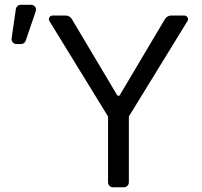

<svg xmlns="http://www.w3.org/2000/svg" viewBox="-20 -793 857 813"><path d="M437.5 -21V-299.7L189.3 -703.8Q186.8 -707.4 186.8 -712Q186.8 -718 191.4 -722.7Q196 -727.3 202.4 -727.3H257.8Q266 -727.3 273.3 -723.2Q280.5 -719.1 284.4 -712L477.3 -387.8H485.8L678.3 -712Q682.5 -719.1 689.8 -723.2Q697.1 -727.3 705.3 -727.3H760.3Q767 -727.3 771.7 -722.7Q776.3 -718 776.3 -712Q776.3 -707.4 773.8 -703.8L525.6 -299.7V-21Q525.6 -12.4 519.5 -6.2Q513.5 0 504.6 0H458.1Q449.6 0 443.5 -6.2Q437.5 -12.4 437.5 -21ZM49.7 -606.5H69.2Q76 -606.5 81.3 -610.4Q86.6 -614.3 88.8 -620.7L131.4 -745.4Q132.5 -748.6 132.5 -752.1Q132.5 -760.7 126.4 -766.7Q120.4 -772.7 111.9 -772.7H67.8Q60 -772.7 54.3 -767.8Q48.7 -762.8 47.2 -755L29.1 -630.3Q27.7 -621.1 34.1 -613.8Q40.5 -606.5 49.7 -606.5Z"/></svg>

Font: DeltaSans
Style: Regular
Weight: 400
Designer: Rasmus Andersson
Foundry: rsms
Version: Version 3.012